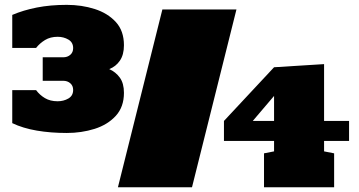

<svg xmlns="http://www.w3.org/2000/svg" viewBox="-20 -790 1515 810"><path d="M261.7 -229Q193.8 -229 135.3 -239Q76.7 -249 31.7 -270.5V-409.7H132.3Q147.5 -389.2 169.7 -376Q191.9 -362.8 223.1 -362.8Q248.5 -362.8 268.6 -374.5Q288.6 -386.2 288.6 -410.6Q288.6 -428.2 276.6 -438.7Q264.6 -449.2 246.6 -449.2H160.2V-548.3H246.6Q264.6 -548.3 276.6 -558.8Q288.6 -569.3 288.6 -586.9Q288.6 -611.3 268.6 -623Q248.5 -634.8 223.1 -634.8Q192.4 -634.8 169.9 -621.1Q147.5 -607.4 132.3 -587.9H31.7V-727.1Q78.6 -747.1 135.5 -758.3Q192.4 -769.5 261.7 -769.5Q324.7 -769.5 379.6 -752Q434.6 -734.4 468.8 -697Q502.9 -659.7 502.9 -599.1Q502.9 -559.1 485.8 -534.2Q468.8 -509.3 440.9 -498.5Q468.3 -486.3 485.6 -462.4Q502.9 -438.5 502.9 -398.4Q502.9 -338.9 468.5 -301.3Q434.1 -263.7 378.9 -246.3Q323.7 -229 261.7 -229ZM477.5 0 665 -750H977.5L790 0ZM1093.8 0V-143.1L1136.2 -151.4V-195.3H924.8V-279.8L1136.2 -506.3L1347.2 -519.5V-279.8H1452.6V-195.3H1347.2V-151.4L1389.6 -143.1V0ZM1046.4 -279.8H1136.2V-385.3Z"/></svg>

Font: Holtwood One SC
Style: Regular
Weight: 400
Designer: Vernon Adams
Foundry: Vernon Adams
Version: Version 1.100; ttfautohint (v1.8.4.7-5d5b)